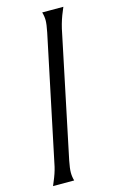

<svg xmlns="http://www.w3.org/2000/svg" viewBox="-134 -891 629 1006"><g transform="rotate(-15 180.5 -388.0)"><path d="M139.6 -49.8Q131.3 -8.3 131.3 14.6Q131.3 37.6 137.7 58.6H22.9L31.2 38.6Q49.3 -3.4 57.1 -37.6L201.7 -726.6Q210.4 -769.5 210.4 -791Q210.4 -812.5 203.6 -835H318.4L310.1 -814.9Q292 -772.9 281.2 -726.6Z"/></g></svg>

Font: Amarante
Style: Regular
Weight: 400
Designer: Karolina Lach
Foundry: Sorkin Type Co.
Version: Version 1.001